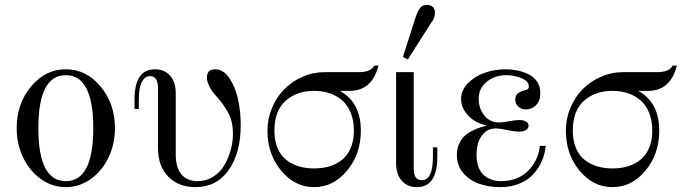

<svg xmlns="http://www.w3.org/2000/svg" viewBox="-20 -750 2777 782"><path d="M359.9 -228Q359.9 -443.8 248 -443.8Q136.2 -443.8 136.2 -228Q136.2 -12.2 248 -12.2Q359.9 -12.2 359.9 -228ZM448.2 -228Q448.2 -163.1 421.6 -107.9Q395 -52.7 348.9 -20.3Q302.7 12.2 248 12.2Q193.4 12.2 147.2 -20.3Q101.1 -52.7 74.5 -107.9Q47.9 -163.1 47.9 -228Q47.9 -327.1 106.2 -397.5Q164.6 -467.8 248 -467.8Q331.5 -467.8 389.9 -397.5Q448.2 -327.1 448.2 -228Z M545.4 -306.2H527.8V-344.2Q527.8 -467.8 610.8 -467.8Q649.4 -467.8 672.6 -442.1Q695.8 -416.5 695.8 -369.1V-120.1Q695.8 -67.9 718.8 -40Q741.7 -12.2 785.6 -12.2Q820.3 -12.2 848.6 -30.3Q877 -48.3 893.8 -77.1Q910.6 -106 919.7 -138.9Q928.7 -171.9 928.7 -205.1Q928.7 -231 923.6 -253.2Q918.5 -275.4 907.2 -294.7Q896 -314 887.9 -325.2Q879.9 -336.4 864.7 -354Q852.1 -368.2 844.2 -378.7Q836.4 -389.2 829.6 -404.8Q822.8 -420.4 822.8 -434.1Q822.8 -467.8 856.4 -467.8Q889.2 -467.8 913.6 -432.6Q938 -397.5 949.2 -346.7Q960.4 -295.9 960.4 -240.2Q960.4 -127 911.4 -57.4Q862.3 12.2 775.4 12.2Q707.5 12.2 665.5 -30.3Q623.5 -72.8 623.5 -147V-392.1Q623.5 -439.9 590.8 -439.9Q573.7 -439.9 563.2 -424.8Q552.7 -409.7 549.1 -389.6Q545.4 -369.6 545.4 -344.2Z M1521.5 -482.9Q1495.6 -379.9 1404.3 -379.9H1364.3Q1449.7 -333 1449.7 -217.8Q1449.7 -122.6 1393.8 -55.2Q1337.9 12.2 1259.3 12.2Q1180.7 12.2 1125 -55.2Q1069.3 -122.6 1069.3 -217.8Q1069.3 -266.1 1087.6 -310.1Q1106 -354 1137.2 -386Q1168.5 -418 1211.7 -437Q1254.9 -456.1 1302.2 -456.1H1441.4Q1490.7 -456.1 1504.4 -482.9ZM1259.3 -379.9Q1188.5 -379.9 1143.1 -339.4Q1097.7 -298.8 1097.7 -217.8Q1097.7 -177.7 1110.4 -147.2Q1123 -116.7 1145.8 -98.9Q1168.5 -81.1 1196.8 -72.5Q1225.1 -64 1259.3 -64Q1286.1 -64 1309.8 -69.3Q1333.5 -74.7 1354.2 -86.4Q1375 -98.1 1389.6 -115.7Q1404.3 -133.3 1412.8 -159.4Q1421.4 -185.5 1421.4 -217.8Q1421.4 -259.3 1408.4 -291Q1395.5 -322.8 1373 -341.8Q1350.6 -360.8 1321.8 -370.4Q1293 -379.9 1259.3 -379.9Z M1593.3 -456.1H1665V-64Q1665 -16.1 1698.2 -16.1Q1743.2 -16.1 1743.2 -111.8V-149.9H1761.2V-111.8Q1761.2 12.2 1678.2 12.2Q1639.6 12.2 1616.5 -13.7Q1593.3 -39.6 1593.3 -86.9ZM1621.1 -518.1 1671.4 -675.8Q1675.8 -689 1678.7 -696Q1681.6 -703.1 1687.3 -712.4Q1692.9 -721.7 1700.7 -725.8Q1708.5 -730 1719.2 -730Q1734.4 -730 1742.9 -721.7Q1751.5 -713.4 1751.5 -699.2Q1751.5 -692.4 1750.5 -686.8Q1749.5 -681.2 1746.8 -675.3Q1744.1 -669.4 1742.4 -666.5Q1740.7 -663.6 1735.8 -656.2Q1731 -648.9 1729 -646L1641.1 -507.8Z M2039.1 -467.8Q2063.5 -467.8 2086.7 -463.1Q2109.9 -458.5 2131.8 -448Q2153.8 -437.5 2167.2 -418Q2180.7 -398.4 2180.7 -372.1Q2180.7 -338.4 2162.8 -321.3Q2145 -304.2 2122.1 -304.2Q2103.5 -304.2 2091.1 -315.7Q2078.6 -327.1 2078.6 -344.2Q2078.6 -353.5 2082 -360.6Q2085.4 -367.7 2092 -371.8Q2098.6 -376 2103.5 -377.9Q2108.4 -379.9 2115.7 -381.8Q2127 -384.8 2130.4 -387.7Q2133.8 -390.6 2133.8 -397.9Q2133.8 -418.9 2104.5 -431.4Q2075.2 -443.8 2042 -443.8Q1995.6 -443.8 1962.6 -417.2Q1929.7 -390.6 1929.7 -347.2Q1929.7 -308.1 1952.6 -279.5Q1975.6 -251 2012.7 -251Q2023.9 -251 2052.2 -256.1Q2080.6 -261.2 2095.7 -261.2Q2111.3 -261.2 2122.1 -255.1Q2132.8 -249 2132.8 -237.8Q2132.8 -227.1 2122.6 -220.5Q2112.3 -213.9 2093.8 -213.9Q2076.2 -213.9 2044.4 -220.5Q2012.7 -227.1 2000 -227.1Q1971.7 -227.1 1953.1 -209.5Q1934.6 -191.9 1927.7 -168.7Q1920.9 -145.5 1920.9 -119.1Q1920.9 -89.4 1929.7 -67.6Q1938.5 -45.9 1953.1 -34.4Q1967.8 -22.9 1984.4 -17.6Q2001 -12.2 2020 -12.2Q2087.4 -12.2 2129.6 -53Q2171.9 -93.8 2178.7 -155.8H2202.6Q2200.2 -126 2188.2 -97.2Q2176.3 -68.4 2154.8 -43.5Q2133.3 -18.6 2098.1 -3.2Q2063 12.2 2019 12.2Q1971.7 12.2 1932.4 -1.2Q1893.1 -14.6 1866.9 -45.2Q1840.8 -75.7 1840.8 -119.1Q1840.8 -143.1 1849.1 -162.1Q1857.4 -181.2 1868.7 -192.9Q1879.9 -204.6 1898.4 -214.6Q1917 -224.6 1930.2 -229Q1943.4 -233.4 1962.9 -238.8Q1939.9 -243.2 1917 -255.6Q1894 -268.1 1876 -292.5Q1857.9 -316.9 1857.9 -346.2Q1857.9 -381.8 1885 -410.2Q1912.1 -438.5 1953.1 -453.1Q1994.1 -467.8 2039.1 -467.8Z M2736.8 -482.9Q2710.9 -379.9 2619.6 -379.9H2579.6Q2665 -333 2665 -217.8Q2665 -122.6 2609.1 -55.2Q2553.2 12.2 2474.6 12.2Q2396 12.2 2340.3 -55.2Q2284.7 -122.6 2284.7 -217.8Q2284.7 -266.1 2303 -310.1Q2321.3 -354 2352.5 -386Q2383.8 -418 2427 -437Q2470.2 -456.1 2517.6 -456.1H2656.7Q2706.1 -456.1 2719.7 -482.9ZM2474.6 -379.9Q2403.8 -379.9 2358.4 -339.4Q2313 -298.8 2313 -217.8Q2313 -177.7 2325.7 -147.2Q2338.4 -116.7 2361.1 -98.9Q2383.8 -81.1 2412.1 -72.5Q2440.4 -64 2474.6 -64Q2501.5 -64 2525.1 -69.3Q2548.8 -74.7 2569.6 -86.4Q2590.3 -98.1 2605 -115.7Q2619.6 -133.3 2628.2 -159.4Q2636.7 -185.5 2636.7 -217.8Q2636.7 -259.3 2623.8 -291Q2610.8 -322.8 2588.4 -341.8Q2565.9 -360.8 2537.1 -370.4Q2508.3 -379.9 2474.6 -379.9Z"/></svg>

Font: Flanker Steampunk
Style: Regular
Weight: 400
Designer: Alexey Kryukov, Leonardo Di Lena
Foundry: Alexey Kryukov, Leonardo Di Lena
Version: 1.210